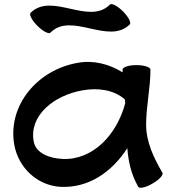

<svg xmlns="http://www.w3.org/2000/svg" viewBox="-20 -870 855 929"><path d="M224 -712C326 -815 505 -650 608 -752C616 -761 601 -789 575 -815C549 -841 521 -856 512 -848C410 -745 231 -910 128 -808C120 -799 135 -771 161 -745C187 -719 215 -704 224 -712ZM766 -34C724 -106 687 -183 687 -267C687 -356 708 -444 708 -533C708 -545 677 -555 640 -555C603 -555 573 -545 573 -533C573 -529 573 -525 573 -520C508 -560 433 -580 356 -566C160 -532 16 -359 49 -170C69 -58 160 27 272 34C408 41 521 -37 596 -153C601 -90 614 -27 649 34C655 44 686 37 718 18C750 0 772 -24 766 -34ZM282 -101C220 -104 153 -128 143 -186C120 -311 241 -409 380 -433C453 -446 531 -436 584 -389C585 -383 585 -377 586 -371C546 -219 430 -94 282 -101Z"/></svg>

Font: Nupuram Expanded Bold
Style: Regular
Weight: 700
Width: 7
Designer: Santhosh Thottingal (santhosh.thottingal@gmail.com)
Foundry: SMC
Version: Version 1.000